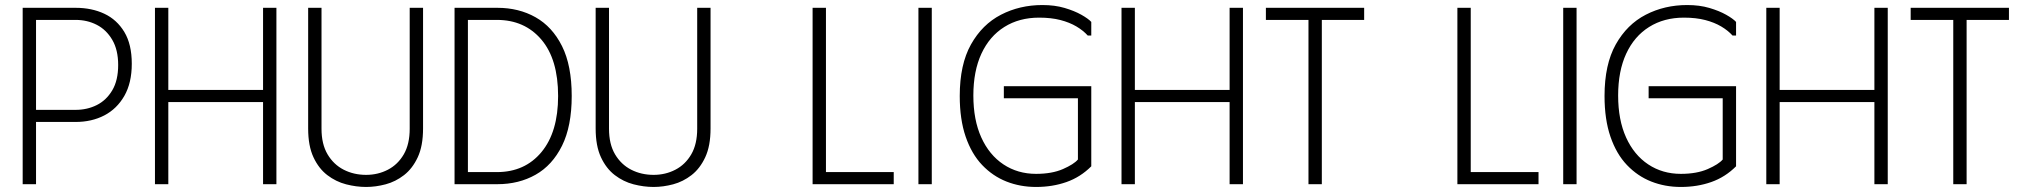

<svg xmlns="http://www.w3.org/2000/svg" viewBox="-20 -731 8013 762"><path d="M70 0V-700H280Q344 -700 394 -676.5Q444 -653 473.5 -604Q503 -555 503 -478Q503 -402 473.5 -350.5Q444 -299 394 -273Q344 -247 280 -247H123V0ZM123 -295H280Q326 -295 364 -314Q402 -333 425.5 -372.5Q449 -412 449 -473Q449 -533 425.5 -573Q402 -613 364 -632.5Q326 -652 280 -652H123Z M1024 -700H1077V0H1024V-326H648V0H595V-700H648V-374H1024Z M1659 -221V-700H1606V-220Q1606 -159 1582.5 -118.5Q1559 -78 1519.5 -57.5Q1480 -37 1433 -37Q1384 -37 1344 -57.5Q1304 -78 1280 -118.5Q1256 -159 1256 -220V-700H1203V-221Q1203 -152 1224 -107Q1245 -62 1279 -36Q1313 -10 1353.5 0.5Q1394 11 1433 11Q1471 11 1510.5 0.5Q1550 -10 1583.5 -36Q1617 -62 1638 -107Q1659 -152 1659 -221Z M1954 -700H1784V0H1954Q2039 0 2105.5 -37.5Q2172 -75 2210.5 -152.5Q2249 -230 2249 -350Q2249 -471 2210.5 -548Q2172 -625 2105.5 -662.5Q2039 -700 1954 -700ZM1952 -48H1837V-652H1952Q2062 -652 2128.5 -574Q2195 -496 2195 -350Q2195 -207 2129 -127.5Q2063 -48 1952 -48Z M2800 -221V-700H2747V-220Q2747 -159 2723.5 -118.5Q2700 -78 2660.5 -57.5Q2621 -37 2574 -37Q2525 -37 2485 -57.5Q2445 -78 2421 -118.5Q2397 -159 2397 -220V-700H2344V-221Q2344 -152 2365 -107Q2386 -62 2420 -36Q2454 -10 2494.5 0.5Q2535 11 2574 11Q2612 11 2651.5 0.5Q2691 -10 2724.5 -36Q2758 -62 2779 -107Q2800 -152 2800 -221Z M3205 -700H3258V-48H3527V0H3205Z M3625 -700H3678V0H3625Z M3789 -350Q3789 -475 3833.5 -554.5Q3878 -634 3952.5 -672.5Q4027 -711 4117 -711Q4166 -711 4205 -699.5Q4244 -688 4271.5 -672.5Q4299 -657 4311 -644V-590H4297Q4279 -610 4252 -626Q4225 -642 4188.5 -651.5Q4152 -661 4104 -661Q4025 -661 3966 -624Q3907 -587 3875 -518Q3843 -449 3843 -352Q3843 -255 3874.5 -185.5Q3906 -116 3962.5 -78.5Q4019 -41 4092 -41Q4155 -41 4198.5 -60Q4242 -79 4258 -98V-341H3964V-389H4311V-71Q4268 -28 4212.5 -8.5Q4157 11 4092 11Q4029 11 3974.5 -10.5Q3920 -32 3878 -76Q3836 -120 3812.5 -188.5Q3789 -257 3789 -350Z M4860 -700H4913V0H4860V-326H4484V0H4431V-700H4484V-374H4860Z M5394 -700V-652H5226V0H5173V-652H5004V-700Z M5764 -700H5817V-48H6086V0H5764Z M6184 -700H6237V0H6184Z M6348 -350Q6348 -475 6392.5 -554.5Q6437 -634 6511.5 -672.5Q6586 -711 6676 -711Q6725 -711 6764 -699.5Q6803 -688 6830.5 -672.5Q6858 -657 6870 -644V-590H6856Q6838 -610 6811 -626Q6784 -642 6747.5 -651.5Q6711 -661 6663 -661Q6584 -661 6525 -624Q6466 -587 6434 -518Q6402 -449 6402 -352Q6402 -255 6433.5 -185.5Q6465 -116 6521.5 -78.5Q6578 -41 6651 -41Q6714 -41 6757.5 -60Q6801 -79 6817 -98V-341H6523V-389H6870V-71Q6827 -28 6771.5 -8.5Q6716 11 6651 11Q6588 11 6533.5 -10.5Q6479 -32 6437 -76Q6395 -120 6371.5 -188.5Q6348 -257 6348 -350Z M7419 -700H7472V0H7419V-326H7043V0H6990V-700H7043V-374H7419Z M7953 -700V-652H7785V0H7732V-652H7563V-700Z"/></svg>

Font: Phudu Light Light
Style: Regular
Weight: 300
Version: Version 1.005;gftools[0.9.23]